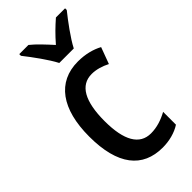

<svg xmlns="http://www.w3.org/2000/svg" viewBox="-244 -822 889 889"><g transform="rotate(-45 200.5 -378.0)"><path d="M188 -606H283C306 -651 354 -715 386 -755V-766H326C293 -737 269 -714 236 -676C205 -710 174 -744 146 -766H86V-755C120 -712 166 -649 188 -606ZM250 10C293 10 336 -1 368 -22V-106C333 -87 297 -75 258 -75C184 -75 146 -140 146 -267C146 -397 184 -464 258 -464C287 -464 318 -455 347 -440L377 -521C344 -539 302 -550 254 -550C119 -550 45 -447 45 -267C45 -80 119 10 250 10Z"/></g></svg>

Font: Noto Sans Lao Looped Condensed Medium
Style: Regular
Weight: 500
Width: 3
Designer: Mark Frömberg, Ben Mitchell
Foundry: The Fontpad Ltd
Version: Version 1.002